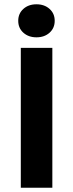

<svg xmlns="http://www.w3.org/2000/svg" viewBox="-20 -875 341 895"><path d="M77 0V-652H224V0ZM150 -701Q113 -701 89 -722.5Q65 -744 65 -778Q65 -812 89 -833.5Q113 -855 150 -855Q187 -855 211 -833.5Q235 -812 235 -778Q235 -744 211 -722.5Q187 -701 150 -701Z"/></svg>

Font: Giro Regular
Style: Bold
Weight: 700
Designer: Paul D. Hunt
Foundry: Adobe Systems Incorporated
Version: Version 1.000;PS 1.0;hotconv 1.0.88;makeotf.lib2.5.647800